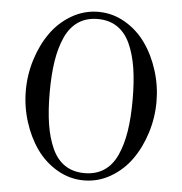

<svg xmlns="http://www.w3.org/2000/svg" viewBox="-53 -781 806 849"><g transform="rotate(5 350.0 -356.0)"><path d="M437 -673.8Q400.9 -698.2 350.1 -698.2Q299.3 -698.2 263.2 -673.8Q227.1 -649.4 206.1 -603Q185.1 -556.6 175.5 -496.1Q166 -435.5 166 -356Q166 -276.4 175.5 -215.8Q185.1 -155.3 206.1 -108.9Q227.1 -62.5 263.2 -38.3Q299.3 -14.2 350.1 -14.2Q400.9 -14.2 437 -38.3Q473.1 -62.5 494.1 -108.9Q515.1 -155.3 524.7 -215.8Q534.2 -276.4 534.2 -356Q534.2 -435.5 524.7 -496.1Q515.1 -556.6 494.1 -603Q473.1 -649.4 437 -673.8ZM231.9 -698Q287.1 -730 350.1 -730Q413.1 -730 468.3 -698Q523.4 -666 560.5 -613.8Q597.7 -561.5 618.9 -494.1Q640.1 -426.8 640.1 -356Q640.1 -285.2 618.9 -217.8Q597.7 -150.4 560.5 -98.1Q523.4 -45.9 468.3 -13.9Q413.1 18.1 350.1 18.1Q287.1 18.1 231.9 -13.9Q176.8 -45.9 139.6 -98.1Q102.5 -150.4 81.3 -217.8Q60.1 -285.2 60.1 -356Q60.1 -426.8 81.3 -494.1Q102.5 -561.5 139.6 -613.8Q176.8 -666 231.9 -698Z"/></g></svg>

Font: Flanker Steampunk
Style: Regular
Weight: 400
Designer: Alexey Kryukov, Leonardo Di Lena
Foundry: Alexey Kryukov, Leonardo Di Lena
Version: 1.210